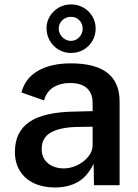

<svg xmlns="http://www.w3.org/2000/svg" viewBox="-20 -820 611 850"><path d="M310.5 -326 390 -328V-364Q390 -406.5 365 -429.5Q340 -452.5 289.5 -452.5Q247.5 -452.5 216.5 -433.5Q185.5 -414.5 175 -375.5L75 -410.5Q91 -473.5 148.2 -506.5Q205.5 -539.5 293.5 -539.5Q509.5 -539.5 509.5 -371V0H396L394.5 -95Q367 -38.5 324.5 -14.2Q282 10 222.5 10Q171 10 131 -8.5Q91 -27 68.5 -62.8Q46 -98.5 46 -147.5Q46 -236 109.8 -280Q173.5 -324 310.5 -326ZM263 -74.5Q293 -74.5 322.8 -89Q352.5 -103.5 371.2 -127Q390 -150.5 390 -175.5V-259L324.5 -258Q248 -257 206.2 -234Q164.5 -211 164.5 -160Q164.5 -120.5 192 -97.5Q219.5 -74.5 263 -74.5ZM294.5 -585.5Q264.5 -585.5 239.8 -600Q215 -614.5 200.5 -639.8Q186 -665 186 -695.5Q186 -724 200.8 -748.2Q215.5 -772.5 240.2 -786.5Q265 -800.5 294.5 -800.5Q324.5 -800.5 349.5 -786.2Q374.5 -772 389 -747.5Q403.5 -723 403.5 -693.5Q403.5 -663.5 389 -638.8Q374.5 -614 349.5 -599.8Q324.5 -585.5 294.5 -585.5ZM293.5 -639Q315.5 -639 330.8 -655.2Q346 -671.5 346 -693Q346 -715.5 331 -730.5Q316 -745.5 293.5 -745.5Q272 -745.5 256 -730.5Q240 -715.5 240 -693Q240 -679 247.5 -666.5Q255 -654 267.5 -646.5Q280 -639 293.5 -639Z"/></svg>

Font: 1883 Sans SemiBold
Style: Regular
Weight: 600
Designer: 1883 Sans project is a fork of Public Sans.
Version: Version 1.009